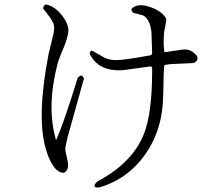

<svg xmlns="http://www.w3.org/2000/svg" viewBox="-20 -782 960 862"><path d="M850 -499 742 -494Q729 -492 718 -490Q714 -463 713 -363Q712 -350 712 -340Q707 -174 607 -57Q549 11 467 45Q428 61 417 60Q409 59 404 55Q404 40 424 29Q577 -54 627 -183Q662 -273 663 -453Q663 -466 663 -480L656 -484L533 -467Q430 -460 389 -529L383 -539Q383 -554 393 -555L451 -522Q474 -512 500 -512Q537 -512 645 -532Q652 -533 658 -534L663 -541L660 -638Q653 -697 622 -713L580 -724Q570 -729 570 -742Q600 -772 661 -748Q713 -728 727 -695Q727 -690 719 -650Q718 -644 717 -639Q712 -585 718 -548Q725 -548 783 -557Q799 -560 811 -560Q836 -560 857 -539Q880 -515 850 -499ZM357 -430 283 -164Q273 -123 273 -110Q273 -106 283 -62Q293 -20 267 -6Q222 -6 191 -96Q190 -99 188 -106Q142 -249 198 -539L221 -634Q223 -648 223 -659Q224 -682 186 -728Q178 -738 174 -743Q174 -759 187 -762Q230 -753 264 -705Q287 -674 287 -645Q287 -615 257 -547Q244 -516 239 -498Q188 -304 231 -155L232 -153Q263 -221 319 -401Q324 -419 329 -434L342 -443L350 -441Z"/></svg>

Font: cwTeXKai
Style: Medium
Weight: 500
Version: Version 1.17